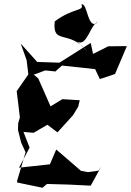

<svg xmlns="http://www.w3.org/2000/svg" viewBox="-20 -837 620 908"><path d="M346 -640C391 -613 409 -726 442 -732C394 -689 394 -828 365 -816C380 -783 328 -802 239 -736C226 -622 306 -699 391 -596ZM194 -504 242 -499 273 -527 430 -510 452 -463 524 -487 580 -619 492 -618 420 -582 409 -634 246 -531 280 -540 156 -544 78 -631 106 -552 114 -485 59 -406 74 -282 66 -254 65 -223 80 -163 101 -117 61 18V26L181 51L202 33L308 36L409 41L459 -50L446 -30L396 -23L363 -29L246 -130L216 -60L70 -44L120 -139L91 -213L139 -209L204 -247L252 -211L326 -293L350 -333L357 -363L275 -368L219 -334L161 -466L140 -484Z"/></svg>

Font: Charger Distortion
Style: 2It
Weight: 400
Designer: Jasper
Foundry: Cannot Into Space Fonts
Version: Version 0.98